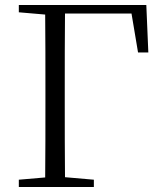

<svg xmlns="http://www.w3.org/2000/svg" viewBox="-20 -745 647 765"><path d="M55 -696 160 -687C161 -590 161 -490 161 -390V-333C161 -235 161 -136 160 -38L55 -29V0H354V-29L239 -39C238 -137 238 -235 238 -333V-390C238 -491 238 -593 239 -691H504L530 -536H571L563 -725H55Z"/></svg>

Font: Noto Serif CJK TC Light
Style: Regular
Weight: 300
Designer: Ryoko NISHIZUKA 西塚涼子 (kana & ideographs); Frank Grießhammer (Latin, Greek & Cyrillic); Wenlong ZHANG 张文龙 (bopomofo); San
Foundry: Adobe
Version: Version 2.001;hotconv 1.1.0;makeotfexe 2.6.0